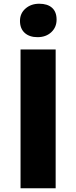

<svg xmlns="http://www.w3.org/2000/svg" viewBox="-20 -1008 408 1028"><path d="M90 0V-743H278V0ZM181 -809Q137.5 -809 112.2 -832Q87 -855 87 -896Q87 -936.5 116.5 -962.2Q146 -988 190 -988Q234.5 -988 258.8 -966.2Q283 -944.5 283 -903Q283 -862 254.5 -835.5Q226 -809 181 -809Z"/></svg>

Font: Merriweather Sans Black
Style: Regular
Weight: 900
Designer: Eben Sorkin
Foundry: Eben Sorkin
Version: Version 1.008; ttfautohint (v1.7.19-72a1) -l 8 -r 50 -G 200 